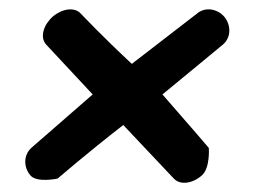

<svg xmlns="http://www.w3.org/2000/svg" viewBox="-20 -514 553 417"><path d="M357.4 -126.3C371.5 -111 398.6 -115.6 418.3 -132.9C436.9 -149.2 433.5 -192.7 433.5 -192.7C431.9 -195 390.2 -243.2 332.8 -308.9C403.1 -366.6 464.7 -417.7 464.7 -417.7C482.9 -433.7 481.5 -460.8 466.8 -478C452.1 -494.7 425.8 -500 407.6 -484.3L266.3 -375.3C205 -432.1 155.6 -484.3 155.6 -484.3C142 -499.8 114.1 -494.8 94.7 -478C75.2 -460.9 66 -433.9 79.8 -417.7L181.3 -308.9L48.1 -192.9C30.3 -176.5 31.3 -150.1 46.2 -132.9C60.2 -116.5 105 -126.1 105 -126.1C106.9 -127.5 165.2 -178.3 247.7 -242.5Z"/></svg>

Font: Hi.
Style: Black
Weight: 400
Designer: Mew Too, Robert Jablonski
Foundry: Cannot Into Space Fonts
Version: Version 1.996